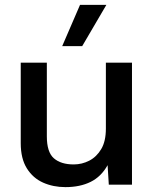

<svg xmlns="http://www.w3.org/2000/svg" viewBox="-20 -757 631 787"><path d="M248 10Q198 10 156.5 -8.5Q115 -27 90 -67Q65 -107 65 -170V-500H172V-198Q172 -133 201 -108Q230 -83 282 -83Q316 -83 346 -98.5Q376 -114 395 -146Q414 -178 414 -230V-500H521V0H426L421 -80Q395 -33 351.5 -11.5Q308 10 248 10ZM308 -737H416L317 -568H235Z"/></svg>

Font: Prodigy Sans Medium
Style: Regular
Weight: 500
Designer: Wei Huang
Foundry: Wei Huang
Version: Version 1.003; ttfautohint (v1.8.3)